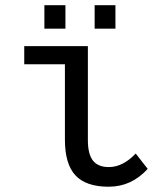

<svg xmlns="http://www.w3.org/2000/svg" viewBox="-20 -705 640 735"><path d="M316.4 -168.9Q316.4 -114.7 335.9 -90.1Q355.5 -65.4 396.5 -65.4Q450.2 -65.4 499.5 -117.2L545.4 -58.6Q483.4 9.8 396 9.8Q309.6 9.8 269 -33.4Q228.5 -76.7 228.5 -170.4V-459H72.8V-528.3H316.4ZM342.3 -595.2V-685.1H421.9V-595.2ZM149.9 -595.2V-685.1H230.5V-595.2Z"/></svg>

Font: Courier New
Style: Regular
Weight: 400
Designer: Steve Matteson
Foundry: Ascender Corporation
Version: Version 2.00.3